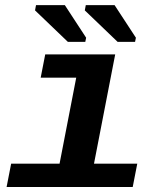

<svg xmlns="http://www.w3.org/2000/svg" viewBox="-20 -745 640 765"><path d="M354.5 -92.8H526.9L508.8 0H6.3L24.4 -92.8H217.3L283.7 -435.5H142.1L160.2 -528.3H439ZM317.9 -703.6 321.8 -724.6H436.5L521.5 -594.7L518.1 -578.1H448.7ZM119.6 -703.6 123.5 -724.6H238.3L323.2 -594.7L319.8 -578.1H250.5Z"/></svg>

Font: Liberation Mono
Style: Bold Italic
Weight: 700
Italic angle: -12°
Monospace: yes
Designer: Steve Matteson
Foundry: Ascender Corporation
Version: Version 2.1.5